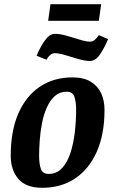

<svg xmlns="http://www.w3.org/2000/svg" viewBox="-20 -883 544 913"><path d="M181 10Q103 10 67 -32.5Q31 -75 31 -142Q31 -261 67.5 -344Q104 -427 170 -471Q236 -515 324 -515Q379 -515 412.5 -494Q446 -473 461.5 -438.5Q477 -404 477 -361Q477 -244 440 -161Q403 -78 336.5 -34Q270 10 181 10ZM211 -56Q250 -56 275.5 -84Q301 -112 315.5 -157.5Q330 -203 336 -256.5Q342 -310 342 -361Q342 -400 333.5 -423.5Q325 -447 297 -447Q264 -447 241 -426.5Q218 -406 203 -372.5Q188 -339 180 -298.5Q172 -258 169 -217Q166 -176 166 -142Q166 -103 174.5 -79.5Q183 -56 211 -56ZM408 -593Q384 -593 352 -602.5Q320 -612 290 -621Q260 -630 241 -630Q229 -630 220 -622.5Q211 -615 206 -607Q201 -599 201 -599L154 -618Q172 -661 194 -691.5Q216 -722 241 -722Q266 -722 297.5 -713Q329 -704 359 -694.5Q389 -685 408 -685Q421 -685 430 -693Q439 -701 444.5 -708.5Q450 -716 450 -716L494 -697Q476 -654 455 -623.5Q434 -593 408 -593ZM209 -784 220 -863H461L450 -784Z"/></svg>

Font: Manuale
Style: Bold Italic
Weight: 700
Italic angle: -11°
Version: Version 1.002